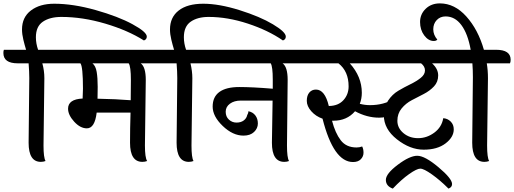

<svg xmlns="http://www.w3.org/2000/svg" viewBox="-78 -950 3036 1134"><path d="M91 -107 95 -489Q95 -526 91 -576H27Q-58 -576 -58 -637Q-58 -650 -55 -656H76Q73 -667 67.5 -685.5Q62 -704 60 -715Q52 -748 52 -776Q52 -848 104.5 -888Q157 -928 242 -928Q354 -928 487 -890.5Q620 -853 704.5 -807Q789 -761 789 -734Q789 -717 772 -711Q677 -771 543.5 -810.5Q410 -850 284 -850Q217 -850 175.5 -822Q134 -794 134 -730Q134 -693 147 -656H232Q318 -656 318 -597Q318 -584 314 -576H172Q184 -533 184 -488L179 -91Q179 -19 191 1Q178 6 163 6Q91 6 91 -107Z M498 -367Q608 -365 694 -358Q695 -397 695 -477.5Q695 -558 682 -576H468Q487 -561 493 -525.5Q499 -490 499 -437Q499 -384 498 -367ZM783 -478 778 -91Q778 -19 791 1Q778 6 763 6Q690 6 690 -107Q690 -190 693 -285H493Q482 -192 435 -192Q396 -192 360 -231.5Q324 -271 324 -308Q324 -364 410 -368Q412 -406 412 -426Q412 -557 397 -576H303Q218 -576 218 -637Q218 -650 221 -656H832Q917 -656 917 -597Q917 -584 913 -576H753Q783 -555 783 -478Z M965 -107 969 -489Q969 -526 965 -576H901Q816 -576 816 -637Q816 -650 819 -656H950Q947 -667 941.5 -685.5Q936 -704 934 -715Q926 -748 926 -776Q926 -848 977.5 -888Q1029 -928 1122.5 -928Q1216 -928 1337 -890Q1458 -852 1534 -806.5Q1610 -761 1610 -734Q1610 -717 1593 -711Q1506 -771 1386 -810.5Q1266 -850 1154 -850Q1089 -850 1048.5 -822Q1008 -794 1008 -730Q1008 -693 1021 -656H1106Q1192 -656 1192 -597Q1192 -584 1188 -576H1047Q1058 -530 1058 -488L1053 -91Q1053 -19 1065 1Q1052 6 1037 6Q965 6 965 -107Z M1528 -107 1532 -356H1345Q1305 -356 1280 -337.5Q1255 -319 1255 -290Q1255 -261 1274 -243.5Q1293 -226 1319 -226Q1345 -226 1361.5 -238.5Q1378 -251 1382 -270Q1389 -281 1389 -293Q1415 -288 1430 -268.5Q1445 -249 1445 -220.5Q1445 -192 1422.5 -170.5Q1400 -149 1360 -149Q1297 -149 1237.5 -206Q1178 -263 1178 -320.5Q1178 -378 1218 -407Q1258 -436 1335.5 -436Q1413 -436 1533 -426V-481Q1533 -556 1521 -576H1183Q1097 -576 1097 -637Q1097 -648 1101 -656H1670Q1756 -656 1756 -597Q1756 -586 1751 -576H1591Q1621 -555 1621 -478L1617 -91Q1617 -19 1629 1Q1617 6 1601 6Q1528 6 1528 -107Z M2059 -402Q2059 -367 2047 -337Q2077 -329 2107 -329Q2188 -329 2249 -366Q2269 -344 2269 -316.5Q2269 -289 2236 -272Q2203 -255 2161 -255Q2089 -255 2019 -293Q1971 -237 1891 -237H1883Q1902 -164 1934.5 -121.5Q1967 -79 2028 -79Q2046 -79 2061 -85Q2069 -70 2069 -48Q2069 -26 2053 -9.5Q2037 7 2007 7Q1892 7 1827 -249Q1787 -263 1760.5 -293Q1734 -323 1734 -354.5Q1734 -386 1749 -403.5Q1764 -421 1788 -421Q1841 -421 1864 -324H1866Q1920 -325 1950.5 -358.5Q1981 -392 1981 -440Q1981 -529 1921 -576H1744Q1659 -576 1659 -637Q1659 -650 1662 -656H2126Q2212 -656 2212 -597Q2212 -584 2208 -576H1988Q2059 -497 2059 -402Z M2592 137Q2592 156 2571 164Q2521 114 2473 80Q2425 46 2404.5 46Q2384 46 2338.5 78Q2293 110 2242 164Q2201 149 2201 112.5Q2201 76 2271.5 23Q2342 -30 2386.5 -30Q2431 -30 2511.5 37.5Q2592 105 2592 137ZM2578 -656Q2664 -656 2664 -597Q2664 -584 2660 -576H2474Q2510 -543 2510 -504.5Q2510 -466 2485 -439.5Q2460 -413 2425 -395Q2390 -377 2354.5 -358.5Q2319 -340 2294 -309.5Q2269 -279 2269 -236.5Q2269 -194 2304.5 -164Q2340 -134 2391.5 -134Q2443 -134 2487 -166.5Q2531 -199 2540 -252Q2566 -250 2584 -232Q2602 -214 2602 -186Q2602 -140 2553.5 -103Q2505 -66 2424.5 -66Q2344 -66 2266.5 -127Q2189 -188 2189 -269Q2189 -318 2214 -355.5Q2239 -393 2274.5 -414Q2310 -435 2346 -452.5Q2382 -470 2407 -490Q2432 -510 2432 -534Q2432 -558 2409 -576H2197Q2111 -576 2111 -637Q2111 -648 2115 -656Z M2711 -107 2715 -494Q2715 -537 2712 -576H2647Q2562 -576 2562 -637Q2562 -650 2565 -656H2702Q2685 -751 2647 -802Q2609 -853 2554 -853Q2522 -853 2501.5 -831.5Q2481 -810 2481 -777Q2481 -744 2505 -716Q2498 -708 2484 -708Q2452 -708 2427.5 -741Q2403 -774 2403 -820Q2403 -866 2436 -898Q2469 -930 2520 -930Q2607 -930 2676.5 -852.5Q2746 -775 2780 -656H2852Q2938 -656 2938 -597Q2938 -584 2934 -576H2797Q2804 -535 2804 -488L2799 -91Q2799 -19 2811 1Q2798 6 2783 6Q2711 6 2711 -107Z"/></svg>

Font: Laila Medium
Style: Regular
Weight: 500
Designer: Hitesh Malaviya
Foundry: Indian Type Foundry
Version: Version 1.302;PS 1.0;hotconv 1.0.78;makeotf.lib2.5.61930; tt